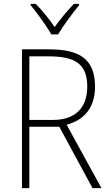

<svg xmlns="http://www.w3.org/2000/svg" viewBox="-20 -968 564 988"><path d="M244 -791H279C304 -834 353 -900 387 -941V-948H360C325 -911 290 -869 261 -829C234 -869 197 -915 164 -948H138V-941C170 -903 219 -835 244 -791ZM234 -714H93V0H131V-316H285L456 0H502L323 -326C414 -351 469 -414 469 -522C469 -666 387 -714 234 -714ZM230 -678C367 -678 429 -639 429 -522C429 -408 361 -351 256 -351H131V-678Z"/></svg>

Font: Noto Sans Thai Looped SemiCondensed ExtraLight
Style: Regular
Weight: 200
Width: 4
Designer: Sasikarn Vongin, Ben Mitchell
Foundry: The Fontpad Ltd
Version: Version 1.001